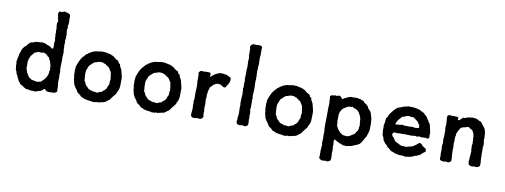

<svg xmlns="http://www.w3.org/2000/svg" viewBox="-62 -957 3797 1445"><g transform="rotate(10 1836.0 -234.5)"><path d="M291 -579.1V-584Q288.1 -607.4 302.7 -609.4Q306.2 -609.9 312 -608.4Q317.9 -606.9 326.7 -611.8Q335.4 -616.2 338.9 -614.7Q341.8 -612.8 347.7 -612.3Q353.5 -611.8 365.2 -607.4Q377 -603 379.4 -598.1Q381.8 -593.3 381.8 -581.1L380.9 -573.2Q382.8 -547.4 381.8 -524.9Q377.9 -517.1 377.9 -511.7L380.9 -498L376 -483.9L380.9 -443.8L378.9 -431.6L380.9 -420.9L377 -403.8L378.9 -382.8L377 -370.1L378.9 -340.8Q378.9 -338.9 378.4 -335Q377.9 -330.1 381.8 -315.9L378.9 -270Q377.9 -267.1 379.4 -261.2Q380.9 -254.9 379.4 -242.2Q377.9 -229.5 377.9 -196.8L378.9 -187L377.9 -178.7L380.9 -168L379.9 -137.7Q379.9 -130.9 380.9 -126Q381.8 -121.1 380.9 -111.3Q379.9 -101.6 379.9 -86.9Q379.9 -72.3 383.8 -48.8L382.8 -39.1Q382.8 -38.1 384.3 -24.4Q385.7 -10.7 382.8 -11.2Q379.9 -4.9 368.2 -1Q356.4 2.9 353 1.5Q349.1 0 347.2 0Q344.7 0 341.8 1Q338.9 2 337.4 2.4Q335.9 2.9 333.5 2Q331.1 1 330.1 1L320.8 2Q316.4 2 307.6 -1Q298.8 -3.9 294.9 -11.2Q291 -18.6 282.2 -12.2Q273.9 -5.9 268.6 -1Q262.7 3.9 259.8 4.9Q256.8 5.9 252.9 5.9Q249 5.9 247.1 6.8L236.8 11.2Q227.1 15.1 222.2 16.1L209 14.2H182.1Q175.3 10.7 172.4 9.8L164.1 11.2Q146 8.3 141.1 4.4Q135.7 1 133.8 -0.5Q131.8 -2 129.4 -3.4Q127 -4.9 125 -6.3Q123 -7.8 114.3 -12.7Q105.5 -17.6 102.5 -19Q98.6 -22 97.7 -25.9Q95.7 -30.3 90.8 -35.2Q85.9 -40 85 -42Q84 -43.9 83 -45.9Q82 -47.9 81.1 -51.8Q80.1 -55.7 77.6 -57.6Q73.2 -62 73.2 -66.4Q73.2 -70.8 71.3 -73.7Q69.3 -77.1 64.9 -84.5Q60.1 -91.8 59.1 -95.7Q58.1 -99.6 58.1 -102.5Q58.1 -106 57.1 -107.9Q56.2 -109.9 53.7 -113.3Q48.8 -120.1 48.8 -127V-132.8L45.9 -149.9Q44.9 -153.3 45.9 -158.2Q46.9 -163.1 46.9 -165Q45.9 -167 45.9 -168.5L43.9 -178.2V-181.2L48.8 -212.9L53.2 -224.1V-231Q53.2 -239.7 57.1 -247.6Q61 -255.4 64 -268.1Q66.4 -280.8 76.7 -293Q86.9 -305.2 93.8 -310.1Q100.1 -314.9 104 -321.8Q107.9 -328.6 117.2 -336.4Q126.5 -344.2 133.3 -344.2Q140.1 -344.2 142.6 -344.7Q145 -345.2 149.9 -348.6Q159.2 -355 184.1 -355Q210 -357.9 215.8 -356.9L238.8 -352.1Q240.7 -351.1 245.1 -348.1Q249.5 -345.2 260.3 -342.3Q271 -339.4 275.4 -335.4Q279.8 -331.1 282.7 -329.6Q285.6 -328.1 289.6 -324.7Q293 -321.3 296.9 -327.1Q301.8 -331.1 299.8 -347.7Q297.9 -364.3 300.3 -377Q302.7 -389.6 302.7 -392.1Q302.7 -394 298.8 -402.8L299.8 -416L297.9 -428.2Q296.9 -431.2 297.9 -437.5Q298.8 -443.8 298.8 -446.3L296.9 -460.9L297.9 -480L294.9 -497.1Q293.9 -515.1 293.9 -518.1Q299.8 -529.3 299.8 -538.1Q299.8 -546.9 294.9 -551.8Q294.9 -557.6 294.9 -564Q291 -576.2 291 -579.1ZM304.2 -164.1 300.8 -188 301.8 -194.8Q301.8 -196.3 299.3 -202.1Q296.9 -208 296.4 -209.5Q295.9 -210.9 295.9 -214.8Q295.9 -218.8 294.9 -220.7Q293.9 -222.7 293 -225.6Q292 -227.5 290 -230.5Q288.1 -232.9 282.2 -247.1Q280.8 -255.9 274.9 -257.8Q269 -259.8 267.6 -261.7Q266.1 -263.7 264.6 -266.6Q262.7 -271.5 253.4 -275.4Q244.1 -279.3 242.2 -282.2Q236.3 -285.2 219.2 -280.8Q194.8 -282.2 192.4 -282.2Q189.9 -282.2 176.8 -273.9Q171.9 -273.9 166 -271Q164.1 -269 161.6 -265.1Q159.2 -261.2 147.5 -248.5Q135.7 -235.8 136.2 -226.1L130.9 -216.8V-212.9Q130.9 -209.5 128.4 -203.1Q126 -196.8 127 -190.4Q127.9 -184.1 127.9 -170.9L127 -147L136.2 -116.2Q137.2 -114.3 139.6 -111.3Q142.1 -108.4 143.6 -104.5Q145 -99.6 148.9 -94.7Q152.8 -89.8 153.8 -87.4Q154.8 -85 155.8 -83.5Q157.2 -82 164.1 -77.6Q170.9 -73.2 174.3 -70.3Q177.7 -67.4 180.7 -66.4Q183.6 -64.9 210.9 -61L219.2 -58.1L230 -61Q234.4 -61 244.1 -62.5Q253.9 -64 274.9 -88.4Q295.9 -112.8 299.8 -140.1L298.8 -149.9Z M672.9 -367.2H687.5Q693.8 -367.2 698.7 -365.2Q703.6 -363.3 706.5 -363.3Q710 -363.8 710.9 -362.8L721.7 -359.9Q723.1 -358.9 726.1 -359.4Q729 -359.9 731.9 -358.4Q734.9 -356.9 736.8 -355.5Q738.8 -354 747.1 -351.6Q755.4 -349.1 768.1 -337.9Q780.3 -326.7 787.6 -324.2Q794.9 -322.3 796.9 -320.3Q799.3 -317.9 801.3 -309.6Q803.7 -301.8 810.5 -300.3Q815.9 -299.3 815.9 -293Q815.9 -282.7 824.2 -272Q832.5 -261.2 836.4 -239.3Q840.8 -217.3 843.8 -209Q846.7 -200.7 845.7 -179.2Q844.7 -158.2 844.7 -137.7Q844.7 -117.2 835 -97.2Q835 -93.8 830.1 -88.9Q829.1 -85.9 827.6 -80.6Q826.7 -75.2 821.8 -69.8Q816.9 -64.5 816.9 -63Q814.9 -61.5 807.1 -51.8Q799.3 -42 795.9 -37.1Q792 -32.2 788.1 -25.4Q784.2 -18.6 770 -11.2Q754.4 4.4 737.8 6.8Q735.8 7.8 732.4 7.3Q729 6.8 728 7.8L716.8 12.2Q714.8 12.2 711.9 11.7Q709 11.2 707.5 11.7Q706.1 12.2 703.6 13.7Q700.7 15.1 698.7 15.6Q696.8 16.1 694.8 15.1Q692.9 14.2 690.9 13.2Q689 12.2 687 12.7Q685.1 13.2 682.1 15.6Q679.2 18.1 676.8 18.1L668.9 16.1L660.2 18.1Q653.8 18.1 650.9 15.1L627 12.2H622.1L610.8 8.8Q599.6 8.8 591.8 3.9Q584 -1 578.6 -2Q573.7 -2.9 572.3 -3.9Q570.8 -4.9 568.4 -6.3Q565.9 -7.8 561.5 -13.7Q557.1 -19.5 546.9 -25.4Q536.6 -31.2 534.2 -36.6Q527.8 -50.8 520 -59.6Q512.7 -67.9 509.8 -74.7Q506.8 -82 503.9 -85Q501 -87.9 500.5 -93.3Q500 -98.6 496.6 -110.4Q493.7 -122.1 492.7 -125.5Q491.7 -128.9 492.2 -133.8Q492.7 -138.7 492.7 -141.1L488.8 -152.8Q487.8 -161.6 488.8 -183.1L487.8 -192.9L489.7 -205.1Q490.7 -208 490.2 -213.9Q489.7 -219.7 490.7 -223.1L498 -244.1Q514.2 -289.1 537.6 -310.5Q546.9 -319.3 549.8 -324.2Q552.7 -329.1 556.2 -329.6Q560.1 -330.1 561.5 -331.1Q563 -332 564.9 -335.4Q566.9 -338.9 568.8 -339.8Q570.8 -340.8 574.2 -341.8Q579.6 -343.3 586.4 -349.1Q593.3 -354.5 600.1 -355.5Q606.4 -356.4 617.7 -361.8L634.8 -362.8Q639.2 -363.8 643.1 -364.3Q647 -364.3 653.8 -366.2Q660.6 -368.2 666 -368.2ZM666.5 -288.1H656.7Q655.8 -287.1 644 -283.2Q632.3 -279.3 628.4 -278.8Q625 -278.8 623.5 -277.8Q622.1 -276.9 619.6 -274.4Q617.7 -272 612.8 -269Q607.9 -266.1 594.7 -252Q592.8 -252 587.9 -247.1Q585.9 -243.2 583 -235.4Q580.1 -227.5 574.2 -213.9Q568.4 -200.7 569.8 -175.3Q570.8 -149.9 571.8 -145.5Q572.8 -141.1 572.8 -133.8Q572.8 -126.5 576.7 -123Q580.6 -119.1 581.5 -117.2Q586.4 -97.7 598.1 -89.8Q614.3 -71.3 617.7 -70.8Q621.1 -69.8 624 -68.8Q626.5 -67.9 639.2 -63.5Q651.9 -59.1 655.8 -59.1L667 -60.1Q668.9 -60.1 673.3 -58.1Q678.2 -56.2 682.1 -56.6Q686 -57.1 693.4 -61.5Q702.1 -66.9 709.5 -67.4Q716.8 -67.9 720.7 -73.7Q724.1 -79.1 726.1 -80.1Q746.6 -91.8 752 -112.8Q752.9 -116.7 752.9 -119.1Q758.3 -124.5 761.7 -136.2V-158.2Q761.7 -162.1 764.2 -167V-175.8L760.7 -201.2Q758.3 -227.5 752.9 -232.9Q748 -237.8 748 -240.2Q746.1 -241.2 744.1 -246.6Q742.2 -252 738.8 -255.9Q734.9 -259.8 732.9 -260.3Q731 -260.7 727.5 -264.2Q724.1 -267.6 721.2 -269Q717.8 -270 716.3 -271Q714.8 -272 712.9 -274.4Q708 -280.8 700.7 -280.8Q682.6 -289.1 677.7 -288.6Q672.9 -288.1 666.5 -288.1Z M1128.4 -367.2H1143.1Q1149.4 -367.2 1154.3 -365.2Q1159.2 -363.3 1162.1 -363.3Q1165.5 -363.8 1166.5 -362.8L1177.2 -359.9Q1178.7 -358.9 1181.6 -359.4Q1184.6 -359.9 1187.5 -358.4Q1190.4 -356.9 1192.4 -355.5Q1194.3 -354 1202.6 -351.6Q1210.9 -349.1 1223.6 -337.9Q1235.8 -326.7 1243.2 -324.2Q1250.5 -322.3 1252.4 -320.3Q1254.9 -317.9 1256.8 -309.6Q1259.3 -301.8 1266.1 -300.3Q1271.5 -299.3 1271.5 -293Q1271.5 -282.7 1279.8 -272Q1288.1 -261.2 1292 -239.3Q1296.4 -217.3 1299.3 -209Q1302.2 -200.7 1301.3 -179.2Q1300.3 -158.2 1300.3 -137.7Q1300.3 -117.2 1290.5 -97.2Q1290.5 -93.8 1285.6 -88.9Q1284.7 -85.9 1283.2 -80.6Q1282.2 -75.2 1277.3 -69.8Q1272.5 -64.5 1272.5 -63Q1270.5 -61.5 1262.7 -51.8Q1254.9 -42 1251.5 -37.1Q1247.6 -32.2 1243.7 -25.4Q1239.7 -18.6 1225.6 -11.2Q1210 4.4 1193.4 6.8Q1191.4 7.8 1188 7.3Q1184.6 6.8 1183.6 7.8L1172.4 12.2Q1170.4 12.2 1167.5 11.7Q1164.6 11.2 1163.1 11.7Q1161.6 12.2 1159.2 13.7Q1156.2 15.1 1154.3 15.6Q1152.3 16.1 1150.4 15.1Q1148.4 14.2 1146.5 13.2Q1144.5 12.2 1142.6 12.7Q1140.6 13.2 1137.7 15.6Q1134.8 18.1 1132.3 18.1L1124.5 16.1L1115.7 18.1Q1109.4 18.1 1106.4 15.1L1082.5 12.2H1077.6L1066.4 8.8Q1055.2 8.8 1047.4 3.9Q1039.6 -1 1034.2 -2Q1029.3 -2.9 1027.8 -3.9Q1026.4 -4.9 1023.9 -6.3Q1021.5 -7.8 1017.1 -13.7Q1012.7 -19.5 1002.4 -25.4Q992.2 -31.2 989.7 -36.6Q983.4 -50.8 975.6 -59.6Q968.3 -67.9 965.3 -74.7Q962.4 -82 959.5 -85Q956.5 -87.9 956.1 -93.3Q955.6 -98.6 952.1 -110.4Q949.2 -122.1 948.2 -125.5Q947.3 -128.9 947.8 -133.8Q948.2 -138.7 948.2 -141.1L944.3 -152.8Q943.4 -161.6 944.3 -183.1L943.4 -192.9L945.3 -205.1Q946.3 -208 945.8 -213.9Q945.3 -219.7 946.3 -223.1L953.6 -244.1Q969.7 -289.1 993.2 -310.5Q1002.4 -319.3 1005.4 -324.2Q1008.3 -329.1 1011.7 -329.6Q1015.6 -330.1 1017.1 -331.1Q1018.6 -332 1020.5 -335.4Q1022.5 -338.9 1024.4 -339.8Q1026.4 -340.8 1029.8 -341.8Q1035.2 -343.3 1042 -349.1Q1048.8 -354.5 1055.7 -355.5Q1062 -356.4 1073.2 -361.8L1090.3 -362.8Q1094.7 -363.8 1098.6 -364.3Q1102.5 -364.3 1109.4 -366.2Q1116.2 -368.2 1121.6 -368.2ZM1122.1 -288.1H1112.3Q1111.3 -287.1 1099.6 -283.2Q1087.9 -279.3 1084 -278.8Q1080.6 -278.8 1079.1 -277.8Q1077.6 -276.9 1075.2 -274.4Q1073.2 -272 1068.4 -269Q1063.5 -266.1 1050.3 -252Q1048.3 -252 1043.5 -247.1Q1041.5 -243.2 1038.6 -235.4Q1035.6 -227.5 1029.8 -213.9Q1023.9 -200.7 1025.4 -175.3Q1026.4 -149.9 1027.3 -145.5Q1028.3 -141.1 1028.3 -133.8Q1028.3 -126.5 1032.2 -123Q1036.1 -119.1 1037.1 -117.2Q1042 -97.7 1053.7 -89.8Q1069.8 -71.3 1073.2 -70.8Q1076.7 -69.8 1079.6 -68.8Q1082 -67.9 1094.7 -63.5Q1107.4 -59.1 1111.3 -59.1L1122.6 -60.1Q1124.5 -60.1 1128.9 -58.1Q1133.8 -56.2 1137.7 -56.6Q1141.6 -57.1 1148.9 -61.5Q1157.7 -66.9 1165 -67.4Q1172.4 -67.9 1176.3 -73.7Q1179.7 -79.1 1181.6 -80.1Q1202.1 -91.8 1207.5 -112.8Q1208.5 -116.7 1208.5 -119.1Q1213.9 -124.5 1217.3 -136.2V-158.2Q1217.3 -162.1 1219.7 -167V-175.8L1216.3 -201.2Q1213.9 -227.5 1208.5 -232.9Q1203.6 -237.8 1203.6 -240.2Q1201.7 -241.2 1199.7 -246.6Q1197.8 -252 1194.3 -255.9Q1190.4 -259.8 1188.5 -260.3Q1186.5 -260.7 1183.1 -264.2Q1179.7 -267.6 1176.8 -269Q1173.3 -270 1171.9 -271Q1170.4 -272 1168.5 -274.4Q1163.6 -280.8 1156.2 -280.8Q1138.2 -289.1 1133.3 -288.6Q1128.4 -288.1 1122.1 -288.1Z M1496.1 -141.1Q1501 -122.1 1497.1 -79.1L1500 -57.1Q1497.1 -43.9 1499 -35.2L1502 -19Q1501 -11.7 1494.6 -4.9Q1488.3 2 1481.4 2.9Q1474.6 3.9 1468.3 2.4Q1461.9 1 1459 1L1447.3 2.9Q1420.4 7.8 1412.6 -2.4Q1404.8 -12.7 1408.2 -33.2Q1411.1 -53.7 1411.1 -69.8L1409.2 -88.9L1410.2 -108.9L1408.2 -120.1L1411.1 -131.8Q1412.1 -132.8 1412.1 -143.1L1411.1 -151.9L1412.1 -164.1L1411.1 -171.4V-189.9L1413.1 -220.2V-230L1414.1 -237.8L1412.1 -248.5L1413.1 -259.8L1410.2 -273.4L1411.1 -285.2V-320.8Q1411.1 -323.2 1408.7 -331.1Q1406.2 -338.9 1410.2 -340.8Q1417 -352.5 1424.3 -353.5Q1432.1 -354 1440.4 -353Q1448.7 -352.1 1451.2 -352.1L1460.4 -355L1470.2 -353Q1472.2 -354 1476.6 -354H1482.9Q1489.3 -354 1495.1 -350.6Q1501 -347.2 1499 -337.9Q1497.1 -329.1 1497.1 -326.2Q1497.1 -323.2 1501 -323.2Q1504.9 -323.2 1508.8 -328.6Q1512.7 -334 1517.1 -335.9Q1521 -337.9 1522.5 -339.4Q1523.9 -340.8 1527.8 -343.8Q1531.7 -346.7 1534.7 -348.6Q1537.6 -350.6 1542 -352.1Q1546.9 -353 1547.9 -354L1562 -360.8Q1567.9 -362.8 1574.2 -362.8H1584L1597.2 -360.8Q1614.3 -358.9 1616.7 -358.4Q1619.6 -357.9 1635.3 -350.6Q1650.9 -343.8 1653.8 -335.9Q1656.7 -328.1 1652.8 -314Q1648.9 -299.8 1647 -296.4Q1645 -293 1642.6 -290Q1640.1 -287.1 1634.8 -276.4Q1629.4 -265.6 1624.5 -262.7Q1619.6 -259.3 1609.9 -263.7Q1599.1 -268.1 1594.7 -272.5Q1590.3 -276.9 1589.4 -277.3Q1588.4 -277.8 1577.1 -278.8L1566.9 -280.8Q1560.1 -280.8 1551.3 -275.9Q1542.5 -271 1541 -270.5Q1532.2 -268.6 1524.9 -255.9Q1523.9 -254.9 1517.1 -250Q1510.3 -245.1 1502 -211.9L1501 -196.8L1498 -187Q1498 -185.1 1498 -183.1L1499 -167Z M1806.6 -620.1Q1838.4 -622.1 1844.7 -610.8Q1847.7 -607.9 1845.7 -599.6Q1843.8 -591.3 1843.8 -588.9L1845.7 -577.1L1843.8 -564.9L1845.7 -554.2L1842.8 -528.8L1843.8 -503.9L1842.8 -496.1L1844.7 -483.9L1841.8 -455.1V-450.2L1842.8 -439.9L1839.8 -428.2L1841.8 -419.9L1840.8 -408.2L1842.8 -387.2L1841.8 -374L1842.8 -363.8V-358.9L1840.8 -349.1L1842.8 -292L1839.8 -237.8Q1838.9 -234.9 1840.8 -228.5Q1842.8 -222.2 1842.8 -219.2L1839.8 -201.2L1841.8 -187L1840.8 -176.3L1841.8 -168L1840.8 -157.2Q1840.8 -155.3 1841.3 -150.4Q1841.8 -145.5 1839.8 -138.2Q1837.9 -130.4 1839.8 -125L1842.8 -112.8L1841.8 -80.1L1843.8 -65.9L1841.8 -54.2L1843.8 -41Q1844.7 -23.9 1843.8 -19Q1839.8 -3.9 1822.8 -1Q1818.8 0 1811 -2.4Q1803.2 -4.9 1800.3 -4.9Q1797.9 -4.9 1795.9 -4.4Q1793.5 -3.9 1791.5 -3.4Q1789.6 -2.9 1787.6 -2Q1761.7 1 1754.9 -17.1Q1752.9 -22.9 1756.8 -45.9Q1756.8 -53.7 1756.8 -61Q1761.2 -73.7 1759.8 -101.6Q1758.8 -128.9 1758.8 -133.8L1760.7 -146Q1756.8 -164.6 1758.8 -190.9L1761.7 -242.2L1759.8 -252L1760.7 -266.1Q1757.8 -272 1757.8 -278.8L1761.7 -291L1759.8 -314.9L1761.7 -337.9L1758.8 -352.1L1760.7 -377.9V-430.2L1762.7 -439.9L1760.7 -487.8L1762.7 -502.9Q1762.7 -522.5 1758.8 -534.2L1759.8 -545.9L1758.8 -567.9L1759.8 -578.1L1755.9 -592.8Q1754.4 -601.6 1763.2 -610.4Q1772 -619.1 1775.4 -620.1Q1778.8 -621.1 1786.6 -619.6Q1794.4 -618.2 1799.3 -618.2Q1804.2 -618.2 1806.6 -620.1Z M2134.3 -367.2H2148.9Q2155.3 -367.2 2160.2 -365.2Q2165 -363.3 2168 -363.3Q2171.4 -363.8 2172.4 -362.8L2183.1 -359.9Q2184.6 -358.9 2187.5 -359.4Q2190.4 -359.9 2193.4 -358.4Q2196.3 -356.9 2198.2 -355.5Q2200.2 -354 2208.5 -351.6Q2216.8 -349.1 2229.5 -337.9Q2241.7 -326.7 2249 -324.2Q2256.3 -322.3 2258.3 -320.3Q2260.7 -317.9 2262.7 -309.6Q2265.1 -301.8 2272 -300.3Q2277.3 -299.3 2277.3 -293Q2277.3 -282.7 2285.6 -272Q2293.9 -261.2 2297.9 -239.3Q2302.2 -217.3 2305.2 -209Q2308.1 -200.7 2307.1 -179.2Q2306.2 -158.2 2306.2 -137.7Q2306.2 -117.2 2296.4 -97.2Q2296.4 -93.8 2291.5 -88.9Q2290.5 -85.9 2289.1 -80.6Q2288.1 -75.2 2283.2 -69.8Q2278.3 -64.5 2278.3 -63Q2276.4 -61.5 2268.6 -51.8Q2260.7 -42 2257.3 -37.1Q2253.4 -32.2 2249.5 -25.4Q2245.6 -18.6 2231.4 -11.2Q2215.8 4.4 2199.2 6.8Q2197.3 7.8 2193.8 7.3Q2190.4 6.8 2189.5 7.8L2178.2 12.2Q2176.3 12.2 2173.3 11.7Q2170.4 11.2 2168.9 11.7Q2167.5 12.2 2165 13.7Q2162.1 15.1 2160.2 15.6Q2158.2 16.1 2156.2 15.1Q2154.3 14.2 2152.3 13.2Q2150.4 12.2 2148.4 12.7Q2146.5 13.2 2143.6 15.6Q2140.6 18.1 2138.2 18.1L2130.4 16.1L2121.6 18.1Q2115.2 18.1 2112.3 15.1L2088.4 12.2H2083.5L2072.3 8.8Q2061 8.8 2053.2 3.9Q2045.4 -1 2040 -2Q2035.2 -2.9 2033.7 -3.9Q2032.2 -4.9 2029.8 -6.3Q2027.3 -7.8 2022.9 -13.7Q2018.6 -19.5 2008.3 -25.4Q1998 -31.2 1995.6 -36.6Q1989.3 -50.8 1981.4 -59.6Q1974.1 -67.9 1971.2 -74.7Q1968.3 -82 1965.3 -85Q1962.4 -87.9 1961.9 -93.3Q1961.4 -98.6 1958 -110.4Q1955.1 -122.1 1954.1 -125.5Q1953.1 -128.9 1953.6 -133.8Q1954.1 -138.7 1954.1 -141.1L1950.2 -152.8Q1949.2 -161.6 1950.2 -183.1L1949.2 -192.9L1951.2 -205.1Q1952.1 -208 1951.7 -213.9Q1951.2 -219.7 1952.1 -223.1L1959.5 -244.1Q1975.6 -289.1 1999 -310.5Q2008.3 -319.3 2011.2 -324.2Q2014.2 -329.1 2017.6 -329.6Q2021.5 -330.1 2022.9 -331.1Q2024.4 -332 2026.4 -335.4Q2028.3 -338.9 2030.3 -339.8Q2032.2 -340.8 2035.6 -341.8Q2041 -343.3 2047.9 -349.1Q2054.7 -354.5 2061.5 -355.5Q2067.9 -356.4 2079.1 -361.8L2096.2 -362.8Q2100.6 -363.8 2104.5 -364.3Q2108.4 -364.3 2115.2 -366.2Q2122.1 -368.2 2127.4 -368.2ZM2127.9 -288.1H2118.2Q2117.2 -287.1 2105.5 -283.2Q2093.8 -279.3 2089.8 -278.8Q2086.4 -278.8 2085 -277.8Q2083.5 -276.9 2081.1 -274.4Q2079.1 -272 2074.2 -269Q2069.3 -266.1 2056.2 -252Q2054.2 -252 2049.3 -247.1Q2047.4 -243.2 2044.4 -235.4Q2041.5 -227.5 2035.6 -213.9Q2029.8 -200.7 2031.2 -175.3Q2032.2 -149.9 2033.2 -145.5Q2034.2 -141.1 2034.2 -133.8Q2034.2 -126.5 2038.1 -123Q2042 -119.1 2043 -117.2Q2047.9 -97.7 2059.6 -89.8Q2075.7 -71.3 2079.1 -70.8Q2082.5 -69.8 2085.4 -68.8Q2087.9 -67.9 2100.6 -63.5Q2113.3 -59.1 2117.2 -59.1L2128.4 -60.1Q2130.4 -60.1 2134.8 -58.1Q2139.6 -56.2 2143.6 -56.6Q2147.5 -57.1 2154.8 -61.5Q2163.6 -66.9 2170.9 -67.4Q2178.2 -67.9 2182.1 -73.7Q2185.5 -79.1 2187.5 -80.1Q2208 -91.8 2213.4 -112.8Q2214.4 -116.7 2214.4 -119.1Q2219.7 -124.5 2223.1 -136.2V-158.2Q2223.1 -162.1 2225.6 -167V-175.8L2222.2 -201.2Q2219.7 -227.5 2214.4 -232.9Q2209.5 -237.8 2209.5 -240.2Q2207.5 -241.2 2205.6 -246.6Q2203.6 -252 2200.2 -255.9Q2196.3 -259.8 2194.3 -260.3Q2192.4 -260.7 2189 -264.2Q2185.5 -267.6 2182.6 -269Q2179.2 -270 2177.7 -271Q2176.3 -272 2174.3 -274.4Q2169.4 -280.8 2162.1 -280.8Q2144 -289.1 2139.2 -288.6Q2134.3 -288.1 2127.9 -288.1Z M2559.6 -354Q2564 -354 2568.8 -356.4Q2573.7 -358.9 2576.7 -356.9Q2579.6 -355 2585.9 -356.4Q2591.8 -357.9 2593.8 -356.9Q2595.7 -356 2598.1 -356L2607.9 -357.9L2615.7 -356.9Q2620.6 -356.9 2625 -356.9Q2628.9 -353 2631.3 -353H2637.7Q2645 -353 2648.4 -350.1Q2651.9 -347.2 2653.8 -346.2L2662.1 -345.2Q2669.9 -345.2 2677.7 -330.1Q2679.7 -329.1 2686 -326.2Q2692.4 -323.2 2708 -306.2Q2710.4 -301.8 2711.4 -297.9Q2712.9 -291 2725.1 -282.2Q2736.3 -271 2739.3 -255.9Q2742.2 -240.7 2744.6 -237.3Q2747.1 -233.9 2747.6 -232.4Q2748 -231 2747.6 -227.1Q2747.1 -223.1 2749 -218.8Q2751 -214.8 2751 -212.9Q2751 -210.9 2750 -207.5Q2749 -204.1 2750.5 -198.2Q2752 -192.4 2752 -191.9V-168Q2752 -140.1 2751 -132.8L2746.1 -115.2Q2738.8 -87.9 2736.8 -85Q2734.9 -82 2733.4 -79.6Q2731.9 -77.1 2730 -74.7Q2728 -72.3 2716.8 -50.8Q2705.6 -29.3 2694.8 -20Q2683.6 -11.2 2647.9 1Q2644 4.9 2641.1 5.9Q2638.2 6.8 2616.7 9.8L2592.8 14.2Q2590.8 14.2 2585.9 12.2Q2581.1 10.3 2576.2 12.2Q2571.3 14.6 2566.9 10.3Q2562.5 5.4 2555.7 4.4Q2548.8 3.9 2538.1 -2Q2527.8 -7.8 2524.4 -8.8Q2520.5 -9.8 2514.2 -15.6Q2507.8 -21.5 2503.9 -19Q2497.1 -11.2 2499 3.9L2502 15.1L2500 27.8Q2501 45.9 2501 48.8Q2502.9 50.8 2502.9 62L2501 86.9L2502.9 100.1V115.2Q2504.4 144.5 2492.2 146.5Q2489.7 147 2480 151.9L2461.9 149.9Q2459 149.9 2446.3 151.4Q2433.6 152.8 2431.2 150.9L2423.8 146Q2416 142.1 2414.1 136.2Q2412.1 133.8 2413.6 125Q2415 116.2 2415 113.8L2414.1 105.5L2415 96.2L2414.1 84Q2418 35.2 2418 34.2L2415 21L2417 -13.2L2416 -33.7L2417 -67.9L2415 -82Q2414.1 -91.8 2414.1 -117.2L2416 -221.2L2415 -231.9L2417 -274.9V-290L2415 -298.8L2416 -308.1Q2416 -309.1 2414.1 -323.2Q2412.1 -337.4 2416 -337.9Q2419.9 -344.7 2443.8 -346.2L2454.1 -348.1L2464.8 -345.2L2477.1 -351.1Q2480 -352.1 2488.3 -348.6Q2496.6 -344.7 2500.5 -336.9Q2504.4 -329.1 2507.8 -329.1Q2520 -337.4 2523.9 -338.9Q2527.8 -340.8 2529.3 -341.8Q2530.8 -342.8 2535.2 -343.8Q2539.6 -344.7 2542 -347.2L2554.7 -354ZM2611.8 -276.9H2606.9Q2605 -278.3 2600.1 -282.2Q2595.2 -286.1 2591.8 -285.2L2583 -282.2Q2581.5 -282.2 2573.7 -282.7Q2565.9 -283.2 2562 -280.8Q2558.1 -278.3 2550.8 -275.4Q2544.4 -272 2536.6 -266.6Q2528.8 -261.7 2525.9 -259.8Q2520.5 -256.3 2511.7 -240.7L2504.9 -227.1Q2499 -209 2501 -176.8L2500 -160.2Q2502.9 -154.3 2502.9 -139.6Q2502.9 -125 2503.9 -124L2508.8 -115.2Q2525.9 -81.5 2554.2 -65.9Q2564.9 -60.1 2592.8 -60.1Q2606 -62.5 2618.7 -71.3Q2631.3 -80.1 2639.2 -84Q2646.5 -87.9 2649.4 -94.2Q2652.3 -102.5 2656.7 -106.9Q2660.6 -110.8 2662.1 -112.8Q2663.1 -115.2 2664.6 -117.2Q2668.9 -124 2668.9 -140.1L2671.9 -158.2Q2668.9 -177.2 2668.9 -177.7L2668 -192.4Q2668 -214.4 2655.8 -236.8Q2639.6 -266.1 2627 -270Q2624.5 -271 2621.1 -273.4Q2616.7 -276.9 2611.8 -276.9Z M3199.7 -209.5 3203.6 -190.4 3201.7 -172.4Q3201.7 -169.9 3203.1 -163.6Q3204.6 -157.2 3198.2 -150.9Q3191.9 -145 3185.5 -147.9L3178.2 -152.8L3168.9 -148.9L3156.7 -150.9L3144.5 -148.9L3130.9 -152.8L3106.9 -148.9L3096.7 -151.9L3068.8 -148.9H3066.4Q3060.5 -149.9 3023.9 -149.9L3017.1 -150.9H3014.6L2998.5 -148.9L2991.2 -149.9H2970.7L2956.5 -147.9Q2953.6 -147.9 2945.8 -150.4Q2938 -152.8 2930.7 -146.5Q2914.1 -130.9 2939.9 -108.9Q2943.8 -105 2945.8 -100.6Q2953.1 -83 2969.2 -78.6Q2974.6 -77.1 2983.9 -71.3Q2999 -61 3011.2 -61H3022L3043 -58.1Q3050.8 -62 3071.8 -65.9Q3092.8 -69.8 3101.6 -78.1Q3125.5 -94.2 3129.4 -99.1Q3137.2 -108.9 3147.9 -103Q3158.7 -97.7 3160.2 -93.3Q3161.6 -88.9 3164.1 -86.4Q3166 -84 3168.9 -83.5Q3171.9 -83 3172.9 -82Q3173.8 -81.1 3175.8 -79.6Q3177.7 -78.1 3178.7 -77.1Q3179.7 -76.2 3185.5 -73.7Q3191.4 -71.3 3193.8 -62.5Q3195.8 -53.7 3193.8 -49.8Q3191.9 -45.9 3175.8 -35.2Q3157.2 -16.6 3149.9 -14.2Q3143.1 -12.2 3140.6 -11.2L3132.8 -5.9L3122.6 -4.9Q3120.6 -3.9 3111.3 1Q3102.1 5.9 3080.6 11.2H3070.8L3054.7 15.1L3027.8 11.2Q3002 11.2 2988.8 8.8L2976.6 4.9L2965.8 3.9Q2963.9 2.9 2960.4 0.5Q2955.1 -3.4 2945.3 -5.4Q2935.5 -7.3 2930.2 -13.7Q2925.3 -19.5 2916 -25.9Q2906.7 -31.2 2904.3 -34.2Q2901.9 -37.1 2899.4 -41.5Q2897.5 -45.9 2895.5 -47.4Q2893.6 -48.8 2890.1 -50.8Q2886.7 -52.7 2885.3 -54.7Q2883.8 -56.6 2881.3 -61Q2878.9 -64.9 2876.5 -66.4Q2874 -67.9 2869.1 -76.2Q2864.7 -85 2864.7 -90.3Q2864.7 -97.7 2858.4 -105.5Q2852.1 -112.8 2849.6 -154.8L2850.6 -166L2849.6 -190.9Q2853.5 -202.6 2855 -219.7Q2856.4 -237.3 2857.4 -241.2Q2858.4 -245.1 2863.8 -252Q2868.7 -258.8 2869.6 -261.7Q2870.6 -264.6 2871.1 -267.1Q2871.1 -270 2875 -275.4Q2878.9 -281.2 2879.9 -284.2Q2880.9 -287.1 2889.6 -295.9Q2918 -335.4 2939.5 -341.3Q2961.4 -347.2 2967.3 -351.1Q2972.7 -355 2979.5 -355Q2986.3 -355 3009.8 -362.8L3023.9 -360.8L3036.6 -361.8Q3048.8 -361.8 3057.6 -358.9Q3068.4 -358.9 3074.2 -356.4Q3080.1 -354 3086.9 -353Q3092.8 -352.1 3095.7 -350.6Q3098.6 -349.1 3105.5 -345.2Q3112.8 -340.8 3117.2 -338.9Q3121.6 -336.9 3125 -335.4Q3133.3 -332 3135.3 -327.6Q3137.2 -323.2 3142.1 -320.8Q3147 -318.4 3148.9 -314.5Q3151.4 -311 3159.7 -304.2Q3161.6 -300.3 3163.6 -295.4Q3165.5 -290.5 3173.8 -282.2Q3174.8 -280.3 3176.8 -274.4Q3178.7 -268.6 3184.6 -264.2Q3190.4 -259.3 3195.8 -229L3198.7 -218.3ZM2981 -277.8Q2974.1 -277.8 2971.7 -272.9Q2968.8 -268.1 2967.3 -266.6L2958 -257.3Q2946.8 -246.1 2942.9 -235.8Q2939 -225.1 2935.5 -220.2Q2932.1 -215.3 2936 -211.9Q2940.4 -209 2956.5 -213.9L2967.8 -212.9Q2982.4 -217.8 2987.3 -217.8L3006.8 -212.9L3020.5 -214.8L3030.3 -212.9L3040.5 -213.9Q3047.4 -211.9 3052.2 -213.9Q3058.6 -216.3 3067.9 -214.8Q3077.6 -212.9 3079.6 -211.9H3095.7L3103.5 -213.9Q3109.4 -212.9 3111.8 -213.4Q3114.7 -213.9 3113.8 -226.6Q3112.8 -239.3 3107.4 -243.7Q3101.1 -249 3099.1 -255.4Q3097.2 -261.7 3090.3 -265.1Q3081.1 -270.5 3073.2 -278.3Q3065.9 -285.6 3054.7 -288.1L3044.9 -287.1Q3024.9 -291 3022.9 -291Q3002 -287.6 2997.6 -284.2Q2992.7 -280.3 2990.2 -279.3Q2987.8 -278.3 2981 -277.8Z M3309.6 -255.9 3310.5 -268.6Q3310.5 -275.4 3311 -283.2Q3311.5 -291 3308.6 -319.3Q3305.7 -347.7 3315.4 -348.1Q3317.4 -348.1 3328.6 -351.1L3338.4 -349.1H3356.4L3385.3 -348.1Q3392.1 -348.1 3392.6 -341.8L3390.6 -331.1Q3391.6 -324.2 3395.5 -324.2Q3399.4 -324.2 3411.6 -334L3419.4 -340.8Q3425.3 -347.7 3425.3 -349.1H3443.4Q3445.3 -349.1 3447.3 -350.6Q3449.2 -352.1 3453.1 -355Q3457 -357.9 3504.4 -362.8L3526.9 -358.9Q3531.2 -358.9 3540.5 -353Q3549.8 -347.2 3556.6 -345.2Q3563.5 -343.8 3566.9 -340.8Q3570.3 -337.9 3585.4 -317.4Q3600.6 -296.9 3602.1 -293.9Q3603.5 -291 3608.4 -271L3610.4 -258.8Q3611.3 -257.8 3610.8 -255.9Q3610.4 -253.9 3610.4 -252Q3610.4 -250 3610.4 -248L3612.3 -226.1L3610.4 -206.1Q3617.2 -185.5 3614.3 -165L3612.3 -153.8L3613.3 -128.9L3612.3 -119.1L3613.3 -110.8L3612.3 -101.1Q3612.3 -95.7 3613.8 -89.8Q3615.2 -84 3613.8 -80.1Q3612.3 -76.2 3613.3 -74.2L3614.3 -64.9V-53.7Q3614.3 -47.9 3617.7 -45.9L3615.2 -34.2Q3615.2 -32.2 3616.2 -26.4Q3617.2 -20.5 3616.2 -18.1Q3610.4 -1 3586.4 0L3574.2 -2.9L3564.5 0Q3548.3 1.5 3544.9 -1.5Q3541.5 -3.9 3537.6 -4.9Q3533.7 -5.9 3531.2 -7.8Q3526.4 -17.6 3526.4 -32.2Q3528.3 -40 3528.3 -63L3529.3 -70.8L3532.2 -112.8L3529.3 -126L3530.3 -136.7L3528.3 -147Q3528.3 -158.2 3532.2 -169.9L3530.3 -184.1L3531.2 -198.2Q3531.2 -200.2 3529.8 -204.1Q3528.3 -208 3527.8 -210Q3527.3 -211.9 3528.3 -214.4Q3529.3 -216.8 3529.8 -218.8Q3530.3 -220.7 3529.8 -223.1Q3529.3 -225.1 3527.8 -228.5Q3526.4 -231.9 3526.4 -233.4V-238.3Q3526.4 -242.2 3523.4 -246.1Q3520.5 -250 3518.6 -256.3Q3516.6 -262.7 3512.2 -267.6Q3508.3 -272 3502 -273.9Q3495.6 -275.9 3492.7 -279.3Q3482.9 -291 3467.3 -285.2Q3465.3 -285.2 3460.9 -282.7Q3456.5 -280.3 3447.3 -279.3Q3438.5 -278.3 3426.3 -272Q3419.4 -268.1 3410.6 -250Q3401.9 -231.9 3400.4 -229L3396.5 -217.8L3397.5 -209Q3397.5 -205.6 3393.6 -195.8V-163.1L3391.6 -143.1L3393.6 -122.1Q3393.6 -117.7 3393.6 -113.3L3392.6 -105L3393.6 -77.1L3392.6 -66.9L3394.5 -60.1Q3395.5 -42 3396.5 -27.8Q3397.5 -13.7 3394.5 -9.8Q3391.1 -5.9 3383.3 -2Q3375.5 2 3369.6 1L3355.5 -2L3345.2 1Q3343.3 2 3335.4 0H3328.6Q3314.5 -3.9 3312.5 -5.9Q3310.5 -7.8 3309.6 -18.1Q3308.6 -28.3 3309.6 -29.8L3310.5 -41Q3312 -43.5 3307.6 -54.2L3309.6 -65.9Q3310.5 -67.9 3309.6 -71.3Q3308.6 -74.7 3308.6 -76.2L3310.5 -86.9L3307.6 -101.1Q3307.6 -116.2 3308.6 -121.1L3311.5 -133.8Q3311.5 -146 3308.6 -159.2L3311.5 -185.1Q3312.5 -219.2 3311.5 -237.8L3308.6 -249Z"/></g></svg>

Font: AntiqueNobleRegular
Style: Regular
Weight: 400
Version: Version 0.1